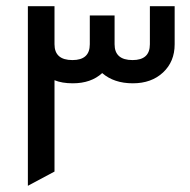

<svg xmlns="http://www.w3.org/2000/svg" viewBox="-20 -585 614 620"><path d="M544 -565V-442Q544 -386 506.5 -351Q469 -316 409 -316Q348 -316 310 -349Q274 -316 215 -316Q180 -316 156 -326V-31L70 15V-565H156V-442Q156 -391 214 -391Q270 -391 270 -442V-535H350V-442Q350 -391 408 -391Q464 -391 464 -442V-565Z"/></svg>

Font: TajawalTap Med
Style: Regular
Weight: 500
Designer: Boutros Fonts
Foundry: Created by Boutros International 2017
Version: Version 2.700